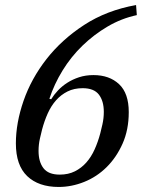

<svg xmlns="http://www.w3.org/2000/svg" viewBox="-20 -730 590 762"><path d="M213 12Q133 12 88 -31Q43 -74 43 -161Q43 -242 73.5 -330Q104 -418 164.5 -495.5Q225 -573 314 -631Q403 -689 520 -710L523 -670Q462 -657 407.5 -625Q353 -593 307.5 -549Q262 -505 228.5 -450.5Q195 -396 176 -338L183 -336Q194 -354 210 -371Q226 -388 247 -401.5Q268 -415 294 -423.5Q320 -432 351 -432Q414 -432 452.5 -396Q491 -360 491 -285Q491 -215 466.5 -160Q442 -105 403 -66.5Q364 -28 314 -8Q264 12 213 12ZM217 -37Q251 -37 277 -50Q303 -63 322.5 -85Q342 -107 355.5 -137Q369 -167 378 -201Q381 -212 386.5 -236.5Q392 -261 392 -286Q392 -329 372.5 -354.5Q353 -380 308 -380Q274 -380 248 -367Q222 -354 202.5 -332Q183 -310 169.5 -280Q156 -250 147 -216Q144 -205 138.5 -180.5Q133 -156 133 -131Q133 -88 152.5 -62.5Q172 -37 217 -37Z"/></svg>

Font: IBM Plex Serif Text
Style: Italic
Weight: 450
Italic angle: -14°
Designer: Mike Abbink, Paul van der Laan, Pieter van Rosmalen
Foundry: Bold Monday
Version: Version 3.001